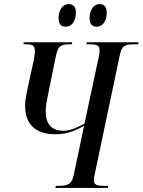

<svg xmlns="http://www.w3.org/2000/svg" viewBox="-20 -921 699 941"><path d="M455 -790C481 -790 503 -816 503 -859C503 -890 489 -901 467 -901C436 -901 419 -866 419 -833C419 -801 433 -790 455 -790ZM303 -790C330 -790 352 -816 352 -860C352 -890 337 -901 316 -901C284 -901 267 -866 267 -833C267 -801 281 -790 303 -790ZM251 0H508L510 -10H499C459 -10 440 -12 440 -38C440 -47 441 -55 445 -71L567 -650C577 -699 592 -704 644 -704H657L659 -714H406L404 -704H417C456 -704 468 -699 468 -674C468 -664 467 -651 462 -633L394 -315C344 -288 314 -280 293 -280C231 -280 204 -313 204 -377C204 -398 209 -425 212 -440L253 -642C265 -695 274 -704 324 -704H332L334 -714H96L95 -704H104C140 -704 151 -699 151 -669C151 -660 149 -646 146 -629L115 -486C108 -454 103 -428 103 -403C103 -309 157 -263 251 -263C312 -263 353 -283 392 -304L342 -66C332 -17 313 -10 263 -10H254Z"/></svg>

Font: Noto Serif Display ExtraCondensed Medium
Style: Italic
Weight: 500
Width: 2
Italic angle: -12°
Designer: Monotype Design Team
Foundry: Monotype Imaging Inc.
Version: Version 2.009